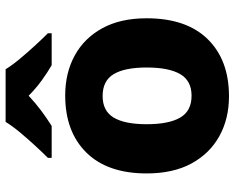

<svg xmlns="http://www.w3.org/2000/svg" viewBox="-94 -804 816 667"><g transform="rotate(-90 313.5 -471.0)"><path d="M583 -369Q583 -231 510.5 -157Q438 -83 312 -83Q234 -83 173.5 -116.5Q113 -150 78.5 -213.5Q44 -277 44 -369Q44 -505 116.5 -578.5Q189 -652 315 -652Q393 -652 453.5 -619Q514 -586 548.5 -523Q583 -460 583 -369ZM215 -369Q215 -292 238 -252.5Q261 -213 314 -213Q366 -213 389 -252.5Q412 -292 412 -369Q412 -445 389 -483.5Q366 -522 313 -522Q261 -522 238 -483.5Q215 -445 215 -369ZM406 -859Q420 -836 443 -808.5Q466 -781 489.5 -755.5Q513 -730 531 -712V-699H420Q394 -714 366.5 -734Q339 -754 314 -779Q287 -754 261.5 -735Q236 -716 209 -699H98V-712Q117 -731 140.5 -756.5Q164 -782 186.5 -809Q209 -836 223 -859Z"/></g></svg>

Font: Noto Sans Kannada UI ExtraBold
Style: Regular
Weight: 800
Designer: Jelle Bosma - Monotype Design Team
Foundry: Monotype Imaging Inc.
Version: Version 2.005; ttfautohint (v1.8.4.7-5d5b)